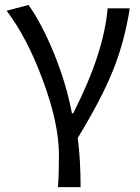

<svg xmlns="http://www.w3.org/2000/svg" viewBox="-20 -564 567 778"><path d="M214.8 194.3Q218.8 146.5 218.8 63.5Q218.8 -65.4 152.3 -242.2Q89.8 -411.1 6.8 -520.5L95.7 -543.9Q147.5 -470.7 197.3 -351.6Q249 -224.6 271.5 -104.5H276.4Q401.4 -349.6 416 -530.3H505.9Q484.4 -394.5 438.5 -280.3Q391.6 -163.1 294.9 -4.9Q306.6 80.1 306.6 194.3Z"/></svg>

Font: Bpmf GenYo Gothic R
Style: R
Weight: 400
Foundry: But Ko
Version: Version 1.320